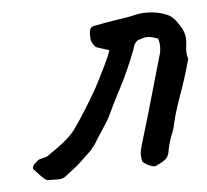

<svg xmlns="http://www.w3.org/2000/svg" viewBox="-37 -413 484 449"><g transform="rotate(-5 205.0 -188.5)"><path d="M26 -33Q26 -40 30.5 -44Q35 -48 37 -50Q40 -54 50.5 -56Q61 -58 64 -61Q68 -64 84 -75Q100 -86 112.5 -97.5Q125 -109 133 -121Q159 -158 188 -209Q197 -226 211.5 -255.5Q226 -285 228 -294L197 -304Q195 -306 191 -312Q187 -318 186.5 -322Q186 -326 186 -331Q186 -343 188.5 -348Q191 -353 199 -354Q230 -360 250 -363Q280 -367 295 -371Q307 -374 322 -374Q348 -374 369 -365Q384 -359 395 -341Q409 -322 409 -303Q409 -296 408 -289.5Q407 -283 407 -276Q407 -267 410 -258Q397 -210 382 -170Q379 -162 373 -143Q367 -124 364 -110Q361 -95 355 -82Q347 -59 345 -45Q343 -34 336.5 -28.5Q330 -23 322.5 -19.5Q315 -16 313 -15Q309 -13 299 -17Q289 -21 282 -28Q280 -34 280 -44Q280 -52 284 -66Q302 -124 333 -234L344 -272Q347 -281 347 -293Q347 -302 344 -311Q328 -317 319 -317Q314 -317 308 -315Q302 -313 297 -312Q287 -305 285 -293Q266 -243 246 -205Q226 -167 215 -143Q211 -133 192 -105Q180 -87 175 -78L164 -64Q159 -59 147 -48Q135 -37 130 -32L99 -8Q93 -3 77.5 -3.5Q62 -4 57 -4Q51 -6 40.5 -17.5Q30 -29 26 -33Z"/></g></svg>

Font: Caveat
Style: Regular
Weight: 400
Designer: Pablo Impallari
Foundry: Pablo Impallari
Version: Version 1.500; ttfautohint (v1.6)